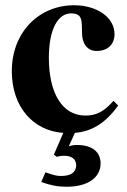

<svg xmlns="http://www.w3.org/2000/svg" viewBox="-20 -493 484 731"><path d="M412 -109C375 -67 346 -53 305 -53C218 -53 166 -137 166 -273C166 -382 201 -442 250 -442C292 -442 292 -419 292 -372C292 -324 314 -299 348 -299C390 -299 416 -324 416 -363C416 -427 349 -473 262 -473C129 -473 25 -371 25 -222C25 -86 106 5 221 13L185 96L196 104C207 101 215 100 224 100C253 100 270 113 270 136C270 163 250 177 212 177C196 177 185 174 159 165L153 163L137 200C174 213 200 218 234 218C313 218 363 184 363 129C363 85 330 59 274 59C262 59 254 60 242 64L265 13C331 7 381 -24 430 -91Z"/></svg>

Font: XITS
Style: Bold
Weight: 700
Designer: MicroPress Inc., with final additions and corrections provided by Coen Hoffman, Elsevier (retired)
Version: Version 1.107